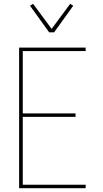

<svg xmlns="http://www.w3.org/2000/svg" viewBox="-20 -984 540 1004"><path d="M80 0V-735H428V-717H99V-391H375V-373H99V-18H428V0ZM237 -815 137 -954 153 -964 250 -833 347 -964 363 -954 263 -815Z"/></svg>

Font: Iosevka Curly Thin
Style: Regular
Weight: 100
Monospace: yes
Designer: Belleve Invis
Foundry: Belleve Invis
Version: Version 22.1.2; ttfautohint (v1.8.4)